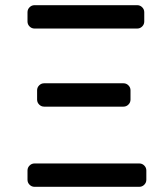

<svg xmlns="http://www.w3.org/2000/svg" viewBox="-20 -720 632 740"><path d="M150 -399H456Q467 -399 475 -391Q483 -383 483 -372V-336Q483 -325 475 -317Q467 -309 456 -309H150Q139 -309 131 -317Q123 -325 123 -336V-372Q123 -383 131 -391Q139 -399 150 -399ZM517 -90Q528 -90 536 -82Q544 -74 544 -63V-27Q544 -16 536 -8Q528 0 517 0H113Q102 0 94 -8Q86 -16 86 -27V-63Q86 -74 94 -82Q102 -90 113 -90ZM509 -610Q520 -610 528 -618Q536 -626 536 -637V-673Q536 -684 528 -692Q520 -700 509 -700H113Q102 -700 94 -692Q86 -684 86 -673V-637Q86 -626 94 -618Q102 -610 113 -610Z"/></svg>

Font: Contemporary
Style: Regular
Weight: 400
Designer: Victor Tran
Foundry: Victor Tran
Version: Version 1.100